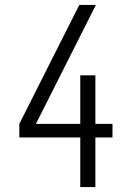

<svg xmlns="http://www.w3.org/2000/svg" viewBox="-20 -755 540 775"><path d="M304 0V-200H58V-255L300 -735H367L125 -255H304V-451H365V-255H434V-200H365V0Z"/></svg>

Font: Iosevka Custom Light
Style: Regular
Weight: 300
Monospace: yes
Designer: Belleve Invis
Foundry: Belleve Invis
Version: Version 27.3.5